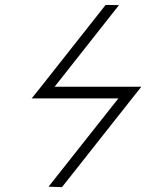

<svg xmlns="http://www.w3.org/2000/svg" viewBox="-20 -691 600 788"><path d="M522 -287.1 234.4 77.1 179.2 75.2 465.8 -287.1H109.9L148.4 -335L413.6 -670.9L468.3 -669.9L204.1 -335H560.1Z"/></svg>

Font: Linux Biolinum O
Style: Italic
Weight: 400
Italic angle: -12°
Designer: Philipp H. Poll
Foundry: Philipp H. Poll
Version: Version 1.1.3